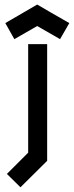

<svg xmlns="http://www.w3.org/2000/svg" viewBox="-20 -669 319 829"><path d="M101.6 -478.5H183.6V25.4Q145.5 63.5 68.4 139.6Q48.8 120.1 9.8 82L101.6 -9.8ZM140.6 -556.6Q107.4 -538.1 42 -500Q29.3 -523.4 2.9 -569.3Q48.8 -595.7 140.6 -649.4Q186.5 -622.1 279.3 -569.3Q265.6 -545.9 239.3 -500Q206.1 -518.6 140.6 -556.6Z"/></svg>

Font: mr_KirucoupageG
Style: Regular
Weight: 400
Designer: Jan Henkel
Version: Version 1.00 May 25, 2020, initial release